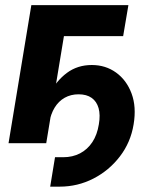

<svg xmlns="http://www.w3.org/2000/svg" viewBox="-20 -549 597 736"><path d="M172.4 166.5 190.9 53.7H222.2Q258.3 53.7 286.9 38.8Q315.4 23.9 334 -4.2Q352.5 -32.2 358.9 -72.3Q365.2 -108.9 357.9 -134.5Q350.6 -160.2 331.3 -173.8Q312 -187.5 281.2 -187.5Q251.5 -187.5 228 -174.3Q204.6 -161.1 189.5 -136.5Q174.3 -111.8 168.5 -76.7H134.3Q144 -137.2 169.7 -188Q195.3 -238.8 236.1 -269.3Q276.9 -299.8 332 -299.8Q384.8 -299.8 425 -270.8Q465.3 -241.7 484.4 -190.4Q503.4 -139.2 492.2 -72.3Q481 -3.4 439.7 50.5Q398.4 104.5 338.1 135.5Q277.8 166.5 208.5 166.5ZM472.2 -529.3 452.1 -410.6H225.1L157.2 0H12.7L100.1 -529.3Z"/></svg>

Font: Inter 24pt
Style: Bold Italic
Weight: 700
Italic angle: -9.3988°
Version: Version 4.001;git-66647c0bb